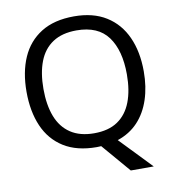

<svg xmlns="http://www.w3.org/2000/svg" viewBox="-95 -809 971 1063"><g transform="rotate(-10 390.5 -277.5)"><path d="M720 -358Q720 -271 696.5 -200Q673 -129 627 -80Q581 -31 512 -8L683 170H554L416 9Q410 9 403.5 9.5Q397 10 391 10Q280 10 206.5 -36Q133 -82 97 -165Q61 -248 61 -359Q61 -469 97 -551Q133 -633 206.5 -679Q280 -725 392 -725Q499 -725 572 -679.5Q645 -634 682.5 -551.5Q720 -469 720 -358ZM156 -358Q156 -268 181 -203Q206 -138 258.5 -103Q311 -68 391 -68Q472 -68 523.5 -103Q575 -138 600 -203Q625 -268 625 -358Q625 -493 569 -569.5Q513 -646 392 -646Q311 -646 258.5 -611.5Q206 -577 181 -512.5Q156 -448 156 -358Z"/></g></svg>

Font: Noto Sans Meetei Mayek
Style: Regular
Weight: 400
Designer: Monotype Design Team and Neelakash Kshetrimayum
Foundry: Monotype Imaging Inc.
Version: Version 2.002